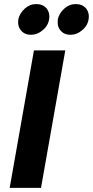

<svg xmlns="http://www.w3.org/2000/svg" viewBox="-20 -902 446 922"><path d="M177 0H26.5L143 -660H293.5ZM129 -735Q97 -735 80 -757Q67 -773 67 -795L68 -809Q74.5 -838.5 98.8 -860.5Q123 -882.5 154.5 -882.5Q185.5 -882.5 204 -861.5Q217 -844 217 -824Q217 -783 185 -757Q160 -735 129 -735ZM318.5 -735Q286.5 -735 269.5 -757Q256.5 -773 257 -795L257.5 -809Q264 -838.5 288.5 -860.5Q313 -882.5 344 -882.5Q375 -882.5 393.5 -861.5Q406.5 -844 406.5 -824Q406.5 -783 374.5 -757Q349.5 -735 318.5 -735Z"/></svg>

Font: Lucymar Sans
Style: Bold Italic
Weight: 700
Italic angle: -10°
Foundry: The League of Moveable Type (original font) / Main changes by Cristiano Sobral with portions from Mirco Monsees
Version: Version 2.00;August 30, 2020;FontCreator 13.0.0.2681 64-bit